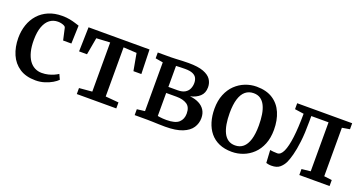

<svg xmlns="http://www.w3.org/2000/svg" viewBox="-37 -1076 2994 1595"><g transform="rotate(20 1460.0 -279.0)"><path d="M285 11Q199.5 11 143.2 -26.2Q87 -63.5 59.2 -127.5Q31.5 -191.5 31 -272Q31 -335 49.5 -389Q68 -443 104.2 -483.5Q140.5 -524 193 -546.5Q245.5 -569 313 -569Q350 -569 379.2 -563.2Q408.5 -557.5 430.5 -550.5Q452.5 -543.5 467 -539L461.5 -379H388.5L365 -484Q363.5 -492.5 352.5 -498.5Q341.5 -504.5 326.2 -508Q311 -511.5 296 -511.5Q255 -511.5 224.2 -488.5Q193.5 -465.5 176 -419.2Q158.5 -373 158 -302Q157.5 -242.5 169 -197.8Q180.5 -153 201 -123.8Q221.5 -94.5 250 -79.8Q278.5 -65 312 -65Q342.5 -65 369 -71.5Q395.5 -78 417.2 -87.8Q439 -97.5 454 -107.5L474.5 -63Q459 -46.5 430.2 -29.5Q401.5 -12.5 364 -0.8Q326.5 11 285 11Z M647.5 0V-53L761.5 -63V-497.5L641 -491L614 -339.5H544L549.5 -554.5H1088.5L1094.5 -339.5H1024.5L997 -491L880 -497.5V-63L996.5 -53V0Z M1429 4Q1404.5 4 1374.2 3Q1344 2 1316.2 1Q1288.5 0 1270.5 0H1159V-52L1228.5 -60.5V-491.5L1161.5 -503V-554.5H1278Q1295 -554.5 1322 -556Q1349 -557.5 1378.5 -558.8Q1408 -560 1433 -560Q1516.5 -560 1564.5 -542Q1612.5 -524 1632.8 -493.5Q1653 -463 1653 -425.5Q1653 -374 1621 -344.8Q1589 -315.5 1537.5 -304Q1584 -299.5 1617.8 -282.2Q1651.5 -265 1670 -235.8Q1688.5 -206.5 1688.5 -165.5Q1688.5 -119 1663.2 -80.5Q1638 -42 1581 -19Q1524 4 1429 4ZM1419.5 -52Q1497.5 -52 1529.2 -81Q1561 -110 1561 -159.5Q1561 -217 1525.8 -239.8Q1490.5 -262.5 1434 -262.5H1342V-59Q1349.5 -57.5 1361.5 -55.8Q1373.5 -54 1388.8 -53Q1404 -52 1419.5 -52ZM1342 -316H1423.5Q1464.5 -316 1488.5 -330.5Q1512.5 -345 1523 -368.8Q1533.5 -392.5 1533.5 -419.5Q1533.5 -444.5 1523.8 -463.5Q1514 -482.5 1489.8 -493.2Q1465.5 -504 1421.5 -504Q1401 -504 1380.8 -503.2Q1360.5 -502.5 1342 -501.5Z M1763.5 -277.5Q1763.5 -349 1785.8 -403.5Q1808 -458 1846.2 -494.8Q1884.5 -531.5 1932.5 -550.2Q1980.5 -569 2032 -569Q2118.5 -569 2175.5 -532Q2232.5 -495 2260.5 -429.8Q2288.5 -364.5 2288.5 -280.5Q2288.5 -208.5 2266.5 -153.8Q2244.5 -99 2206.2 -62.5Q2168 -26 2120 -7.5Q2072 11 2020 11Q1955.5 11 1907.2 -10.2Q1859 -31.5 1827.2 -70.2Q1795.5 -109 1779.5 -161.8Q1763.5 -214.5 1763.5 -277.5ZM2027.5 -48.5Q2069.5 -48.5 2098.5 -73Q2127.5 -97.5 2142.8 -147Q2158 -196.5 2158 -271.5Q2158 -324.5 2151 -368Q2144 -411.5 2128.5 -443.2Q2113 -475 2088 -492.2Q2063 -509.5 2027 -509.5Q1985 -509.5 1955.2 -485.2Q1925.5 -461 1910 -411.5Q1894.5 -362 1894.5 -286.5Q1894.5 -233.5 1902 -189.8Q1909.5 -146 1925.2 -114.2Q1941 -82.5 1966.2 -65.5Q1991.5 -48.5 2027.5 -48.5Z M2369.5 6.5Q2354.5 6.5 2342.2 4.2Q2330 2 2322.5 -0.5L2316 -112.5Q2326.5 -110.5 2344.2 -108.8Q2362 -107 2380 -107Q2411 -107 2431.5 -151.5Q2452 -196 2462.8 -281.5Q2473.5 -367 2474 -490.5L2394 -502V-554.5H2880V-501.5L2812.5 -490V-61.5L2882 -53V0H2614.5V-53L2693 -61.5V-494.5H2540.5V-445.5Q2540.5 -341 2531.5 -267Q2522.5 -193 2509.5 -144.8Q2496.5 -96.5 2484 -69.5Q2468.5 -37.5 2442.8 -15.5Q2417 6.5 2369.5 6.5Z"/></g></svg>

Font: Merriweather 20pt SemiBold
Style: Regular
Weight: 600
Version: Version 2.100